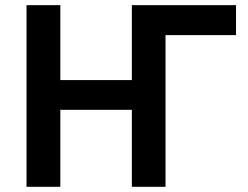

<svg xmlns="http://www.w3.org/2000/svg" viewBox="-20 -718 953 738"><path d="M82 0V-698.2H211.9V-410.2H486.8V-698.2H887.2V-583H616.2V0H486.8V-295.9H211.9V0Z"/></svg>

Font: Anuphan SemiBold
Style: Bold
Weight: 600
Designer: Mike Abbink, Paul van der Laan, Pieter van Rosmalen, Mint Tantisuwanna
Foundry: Bold Monday; Cadson Demak
Version: Version 3.002;hotconv 1.0.109;makeotfexe 2.5.65596